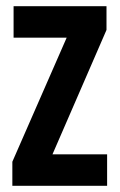

<svg xmlns="http://www.w3.org/2000/svg" viewBox="-20 -602 388 622"><path d="M24 -582H325V-505L150 -102H327V0H20V-78L196 -480H24Z"/></svg>

Font: Khand SemiBold
Style: Regular
Weight: 600
Designer: Devanagari: Sanchit Sawaria, Jyotish Sonowal; Latin: Satya Rajpurohit
Foundry: Indian Type Foundry
Version: Version 1.101;PS 1.0;hotconv 1.0.78;makeotf.lib2.5.61930; tt